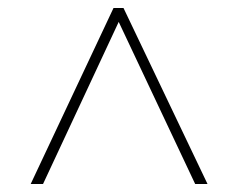

<svg xmlns="http://www.w3.org/2000/svg" viewBox="-20 -734 599 482"><path d="M57 -272 265 -714H290L501 -272H470L278 -679L88 -272Z"/></svg>

Font: Noto Serif Thin
Style: Regular
Weight: 100
Designer: Monotype Design Team
Foundry: Monotype Imaging Inc.
Version: Version 2.015